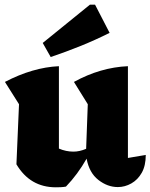

<svg xmlns="http://www.w3.org/2000/svg" viewBox="-20 -787 641 818"><path d="M50 -87 61 -343 1 -438Q120 -500 231 -505V-154Q261 -141 293 -141Q319 -141 347 -153L354 -343L295 -438Q408 -500 525 -505V-114L601 -127Q601 -81 584 -51Q567 -21 539.5 -5.5Q512 10 482 10Q438 10 399 -20.5Q360 -51 349 -111Q311 -44 261 8Q250 10 239 10.5Q228 11 218 11Q108 11 50 -87ZM196 -544 162 -604 363 -767H385L447 -647Q385 -616 323 -591Q261 -566 196 -544Z"/></svg>

Font: Piazzolla ExtraBold
Style: Regular
Weight: 800
Designer: Juan Pablo del Peral
Foundry: Huerta Tipografica
Version: Version 1.330